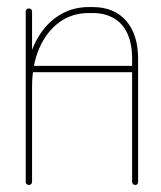

<svg xmlns="http://www.w3.org/2000/svg" viewBox="-20 -525 457 545"><path d="M71 -9Q71 -5 68.5 -2.5Q66 0 62 0Q58 0 55.5 -2.5Q53 -5 53 -9V-493Q53 -496 55.5 -498.5Q58 -501 62 -501Q66 -501 68.5 -498.5Q71 -496 71 -493ZM71 -278Q71 -274 68.5 -271.5Q66 -269 62 -269Q58 -269 55.5 -271.5Q53 -274 53 -278Q53 -344 76 -395.5Q99 -447 139.5 -476Q180 -505 232 -505H243Q304 -505 338 -466Q372 -427 372 -358V-9Q372 -5 370 -2.5Q368 0 364 0Q360 0 357.5 -2.5Q355 -5 355 -9V-358Q355 -400 342 -429Q329 -458 303.5 -473Q278 -488 243 -488H232Q184 -488 148 -461.5Q112 -435 91.5 -388Q71 -341 71 -278ZM364 -338Q368 -338 370 -335.5Q372 -333 372 -329Q372 -325 370 -322.5Q368 -320 364 -320H66Q62 -320 59.5 -322.5Q57 -325 57 -329Q57 -333 59.5 -335.5Q62 -338 66 -338Z"/></svg>

Font: Libertine-Super Thin
Style: Regular
Weight: 100
Designer: Bastien Sozeau
Foundry: NBR — Bastien Sozeau
Version: Version 2.003;gftools[0.9.33]